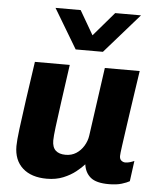

<svg xmlns="http://www.w3.org/2000/svg" viewBox="-54 -809 729 867"><g transform="rotate(5 310.5 -376.0)"><path d="M190 10Q120 10 80.5 -25.5Q41 -61 41 -125Q41 -149 47.8 -203.5Q54.5 -258 65.8 -337Q77 -416 91 -511H249Q235 -410.5 225 -339.5Q215 -268.5 209.8 -225.5Q204.5 -182.5 204.5 -165Q204.5 -134 220.2 -119.5Q236 -105 265.5 -105Q292.5 -105 313.2 -118.2Q334 -131.5 347.5 -153.8Q361 -176 364.5 -201L408 -511H566Q558.5 -460.5 552 -416.5Q545.5 -372.5 540 -334.8Q534.5 -297 530 -265.5Q525.5 -234 522 -209.2Q518.5 -184.5 516 -166.5Q513.5 -148.5 512.2 -137Q511 -125.5 511 -121Q511 -107 519.2 -100.5Q527.5 -94 537 -94Q547 -94 558 -97.2Q569 -100.5 577.5 -104.5L565 -11.5Q553 -4.5 529.5 2.8Q506 10 471 10Q414 10 388.5 -11.2Q363 -32.5 358 -70Q344.5 -54.5 321 -35.8Q297.5 -17 264.8 -3.5Q232 10 190 10ZM550 -762 393 -583H269.5L162.5 -762H276.5L368.5 -603.5H297L433 -762Z"/></g></svg>

Font: Chivo Medium
Style: Italic
Weight: 500
Italic angle: -8.05°
Designer: Hector Gatti
Foundry: Omnibus-Type
Version: Version 2.002